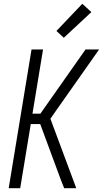

<svg xmlns="http://www.w3.org/2000/svg" viewBox="-20 -997 545 1017"><path d="M26 0 147 -735H208L152 -395H194L433 -735H505L279 -414L247 -368L384 0H320L304 -40L193 -340H143L87 0ZM318 -797 279 -833 416 -977 464 -933Z"/></svg>

Font: Iosevka SS18 Light
Style: Italic
Weight: 300
Italic angle: -9°
Monospace: yes
Designer: Belleve Invis
Foundry: Belleve Invis
Version: Version 25.1.1; ttfautohint (v1.8.4)